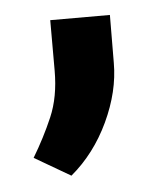

<svg xmlns="http://www.w3.org/2000/svg" viewBox="-33 -144 290 335"><g transform="rotate(-5 112.0 23.5)"><path d="M170.9 -113.3 170.4 -29.3Q170.4 20.5 145.8 73Q121.1 125.5 79.6 160.2L16.6 123.5Q36.6 90.3 51.5 55.7Q66.4 21 66.4 -24.9V-113.3Z"/></g></svg>

Font: Vazirmatn RD UI FD Medium
Style: Regular
Weight: 500
Designer: Saber Rastikerdar
Foundry: Saber Rastikerdar
Version: Version 33.003